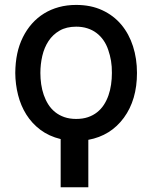

<svg xmlns="http://www.w3.org/2000/svg" viewBox="-20 -573 665 796"><path d="M74.9 -418.7Q90.6 -450.3 112.7 -475.1Q134.9 -500 162.8 -517.2Q190.7 -534.4 224.1 -543.5Q257.5 -552.6 295.8 -552.6Q356.9 -552.6 403.9 -530.7Q451 -508.9 483 -470.7Q514.9 -432.5 531.4 -381.2Q547.9 -329.9 547.9 -270.6Q547.9 -159.1 493.6 -84.9Q438.9 -10.3 346.2 6.7V203.5H231.5V3.6Q182.9 -8.2 147.5 -34.8Q112.2 -61.4 89.1 -98.2Q66.1 -134.9 54.9 -179.3Q43.7 -223.7 43.3 -270.6Q43.7 -313.6 51.3 -350Q58.9 -386.4 74.9 -418.7ZM295.8 -79.9Q323.2 -79.9 344.6 -87.2Q366.1 -94.5 382.6 -107.6Q399.1 -120.7 410.7 -138.5Q422.2 -156.2 429.7 -177.6Q437.1 -198.9 440.5 -222.5Q443.9 -246.1 443.9 -270.6Q444.2 -297.2 440.3 -320.7Q436.4 -344.1 428.6 -366.5Q421.2 -388.5 408.9 -406.1Q396.7 -423.7 380 -436.3Q363.3 -448.9 342.3 -455.6Q321.4 -462.4 295.8 -462.4Q255.3 -462.4 227.1 -446Q198.9 -429.7 181.1 -402.7Q163.4 -375.7 155.4 -341.3Q147.4 -306.8 147.4 -270.6Q147.4 -247.2 150.7 -223.9Q154.1 -200.6 161.4 -179.5Q168.7 -158.4 180.2 -140.1Q191.8 -121.8 208.3 -108.5Q224.8 -95.2 246.6 -87.5Q268.5 -79.9 295.8 -79.9Z"/></svg>

Font: Inter P Medium
Style: Regular
Weight: 500
Designer: Rasmus Andersson
Foundry: rsms
Version: Version 3.018;git-588b23468